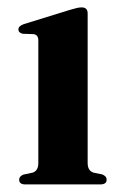

<svg xmlns="http://www.w3.org/2000/svg" viewBox="-20 -486 322 506"><path d="M211 -450.5V-56.5Q211 -36 226.5 -31L249 -26.5Q261 -22 261 -12.5Q261 0 244.5 0H46.5Q30.5 0 30.5 -12.5Q30.5 -21.5 42 -26L66 -31Q81 -36 81 -56V-379.5Q81 -394 69 -396L40 -397Q28.5 -399.5 28.5 -408.5Q28.5 -417.5 43 -422.5L166 -460.5Q176.5 -463.5 182.8 -465Q189 -466.5 195.5 -466.5Q211 -466.5 211 -450.5Z"/></svg>

Font: Fraunces 72pt SemiBold
Style: Regular
Weight: 600
Version: Version 1.000;[b76b70a41]